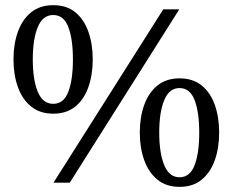

<svg xmlns="http://www.w3.org/2000/svg" viewBox="-20 -707 900 743"><path d="M828.1 -193.8Q828.1 -134.8 811.3 -87.2Q794.4 -39.6 760.5 -11.7Q726.6 16.1 674.8 16.1Q623.5 16.1 589.4 -11.7Q555.2 -39.6 538.1 -87.2Q521 -134.8 521 -193.8Q521 -253.4 538.1 -301Q555.2 -348.6 589.4 -376.2Q623.5 -403.8 674.8 -403.8Q726.6 -403.8 760.5 -376.2Q794.4 -348.6 811.3 -301Q828.1 -253.4 828.1 -193.8ZM673.8 -670.9 250 0H187L611.8 -670.9ZM338.9 -477.1Q338.9 -417.5 322 -369.9Q305.2 -322.3 271.5 -294.7Q237.8 -267.1 186 -267.1Q134.8 -267.1 100.6 -294.7Q66.4 -322.3 49.3 -369.9Q32.2 -417.5 32.2 -477.1Q32.2 -536.6 49.3 -584.2Q66.4 -631.8 100.6 -659.4Q134.8 -687 186 -687Q237.8 -687 271.5 -659.4Q305.2 -631.8 322 -584.2Q338.9 -536.6 338.9 -477.1ZM751 -193.8Q751 -272.5 733.2 -319.3Q715.3 -366.2 674.8 -366.2Q634.8 -366.2 615.5 -319.3Q596.2 -272.5 596.2 -193.8Q596.2 -115.2 615.5 -68.1Q634.8 -21 674.8 -21Q715.3 -21 733.2 -68.1Q751 -115.2 751 -193.8ZM262.2 -477.1Q262.2 -555.7 244.4 -602.3Q226.6 -648.9 186 -648.9Q145.5 -648.9 126.2 -602.3Q106.9 -555.7 106.9 -477.1Q106.9 -398.4 126.2 -351.8Q145.5 -305.2 186 -305.2Q226.6 -305.2 244.4 -351.8Q262.2 -398.4 262.2 -477.1Z"/></svg>

Font: Charis
Style: Regular
Weight: 400
Designer: Walt Agee, Miriam Martin, Annie Olsen, Victor Gaultney, Lorna Priest, Alan Ward, Bob Hallissy, Martin Hosken, Sharon Cor
Foundry: SIL Global
Version: Version 7.000